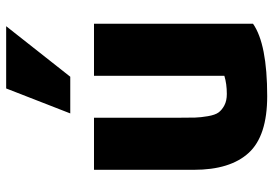

<svg xmlns="http://www.w3.org/2000/svg" viewBox="-152 -714 887 623"><g transform="rotate(-90 291.5 -402.5)"><path d="M526 -25Q460 21 291 21Q162 21 107 -39Q52 -99 52 -217V-541H221V-267Q221 -231 221.5 -213Q222 -195 226 -171.5Q230 -148 238 -137Q246 -126 261 -118Q276 -110 298 -110Q331 -110 357 -118V-541H526ZM354 -618H235L316 -826H518Z"/></g></svg>

Font: Repo
Style: ExtraBold
Weight: 800
Designer: Stefan Peev
Foundry: Context Ltd
Version: Version 001.000